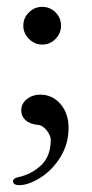

<svg xmlns="http://www.w3.org/2000/svg" viewBox="-20 -393 268 560"><path d="M18 0ZM48 -318Q48 -341 64.5 -357Q81 -373 103 -373Q126 -373 142 -357Q158 -341 158 -318Q158 -296 142 -279.5Q126 -263 103 -263Q81 -263 64.5 -279.5Q48 -296 48 -318ZM18 136Q18 127 32 124Q71 116 99.5 89.5Q128 63 128 15Q128 2 116 -13Q104 -28 89 -29Q67 -31 54.5 -42.5Q42 -54 42 -71Q42 -91 58.5 -104Q75 -117 97 -117Q133 -117 156.5 -89.5Q180 -62 180 -20Q180 27 156 65.5Q132 104 97.5 125.5Q63 147 36 147Q27 147 22.5 144Q18 141 18 136Z"/></svg>

Font: EB Garamond
Style: Regular
Weight: 400
Designer: Georg Duffner and Octavio Pardo
Foundry: Georg Duffner
Version: Version 1.000; ttfautohint (v1.6)